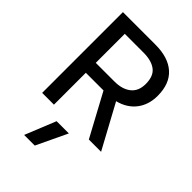

<svg xmlns="http://www.w3.org/2000/svg" viewBox="-276 -807 1175 1175"><g transform="rotate(45 311.5 -219.5)"><path d="M65 -699H346Q458 -699 518 -645Q578 -591 578 -487Q578 -410 537 -356.5Q496 -303 421 -284L575 0H469L320 -276H167V0H65ZM329 -362Q396 -362 435.5 -393.5Q475 -425 475 -487Q475 -555 436.5 -584Q398 -613 329 -613H167V-362ZM250 60H356L261 260H169Z"/></g></svg>

Font: Prompt
Style: Regular
Weight: 400
Designer: Katatrad Team
Foundry: CadsonDemak
Version: Version 1.001